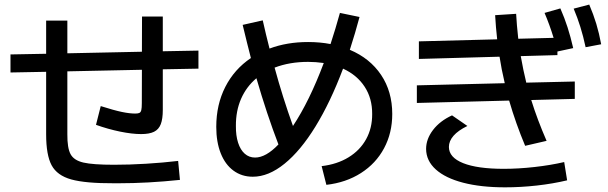

<svg xmlns="http://www.w3.org/2000/svg" viewBox="-20 -802 2633 831"><path d="M179.7 -220.7V-491.2L25.4 -488.3V-566.4L179.7 -569.3V-712.9H271.5V-571.3L594.2 -578.1L594.7 -730.5H684.6V-580.1L838.9 -583V-504.9L684.6 -502V-326.2Q684.6 -287.1 675.8 -264.4Q667 -241.7 646.7 -231.7Q626.5 -221.7 590.8 -221.7Q551.8 -221.7 499.5 -232.4Q447.3 -243.2 395.5 -261.7L416 -342.8Q474.6 -324.2 507.8 -317.4Q541 -310.5 565.4 -310.5Q578.1 -310.5 583.7 -313.5Q589.4 -316.4 591.6 -325.7Q593.8 -335 593.8 -355.5L594.2 -500L271.5 -493.2V-220.7Q271 -161.6 285.4 -134.8Q299.8 -107.9 341.1 -98.4Q382.3 -88.9 473.6 -88.9Q540 -88.9 612.3 -93.3Q684.6 -97.7 751 -105.5L758.8 -23.4Q618.7 -8.8 493.2 -8.8H473.6Q349.6 -8.3 288.3 -25.4Q227.1 -42.5 203.4 -86.7Q179.7 -130.9 179.7 -220.7Z M1590.8 -308.6Q1591.3 -376 1558.3 -426.5Q1525.4 -477.1 1464.8 -504.9Q1410.2 -359.9 1345.5 -254.6Q1280.8 -149.4 1211.4 -93.3Q1142.1 -37.1 1074.2 -37.1Q1026.4 -37.1 990.5 -63.5Q954.6 -89.8 935.3 -138.7Q916 -187.5 916 -252.9Q916 -349.1 955.1 -425.8Q994.1 -502.4 1065.9 -550.8Q1050.3 -610.8 1030.3 -694.3L1117.2 -713.9Q1130.9 -652.3 1146.5 -591.8Q1221.7 -620.1 1313.5 -620.1Q1365.2 -620.1 1410.6 -611.3Q1432.1 -676.8 1451.2 -746.1L1536.1 -728.5Q1517.6 -659.2 1494.1 -586.4Q1581.1 -549.8 1629.4 -477.8Q1677.7 -405.8 1677.7 -308.6Q1677.7 -226.6 1642.3 -160.4Q1606.9 -94.2 1542.2 -53Q1477.5 -11.7 1392.6 -2L1372.1 -83Q1439 -90.8 1488.5 -121.1Q1538.1 -151.4 1564.7 -199.7Q1591.3 -248 1590.8 -308.6ZM1084 -120.1Q1130.9 -120.1 1185.1 -176.8Q1134.3 -309.6 1089.8 -463.4Q1046.4 -426.8 1023.4 -374.3Q1000.5 -321.8 1001 -256.8Q1000.5 -215.3 1010.5 -184.3Q1020.5 -153.3 1039.3 -136.7Q1058.1 -120.1 1084 -120.1ZM1248 -256.8Q1319.3 -364.3 1381.3 -529.3Q1345.7 -534.2 1313.5 -534.2Q1233.4 -534.2 1168.5 -509.3Q1203.1 -381.8 1248 -256.8Z M1784.2 -432.6 2164.6 -441.9Q2149.9 -504.4 2142.1 -556.6L1793 -546.9V-623L2131.8 -631.8Q2126 -683.1 2123 -736.3L2213.9 -742.2Q2216.3 -695.8 2223.1 -634.3L2376 -638.2Q2358.9 -694.8 2336.9 -746.1L2405.3 -765.6Q2423.3 -724.6 2436.5 -683.6Q2449.7 -642.6 2460.9 -593.8L2392.6 -579.1V-563.5L2233.9 -559.1Q2244.6 -498 2257.8 -444.3L2467.8 -449.2V-374L2279.3 -369.1Q2305.7 -284.2 2345.7 -192.4L2252.9 -170.9Q2212.4 -267.6 2183.6 -366.7L1784.2 -356.4ZM2462.9 -764.6 2530.3 -782.2Q2548.3 -740.2 2560.8 -699Q2573.2 -657.7 2582 -610.4L2514.6 -597.7Q2504.4 -645.5 2491.9 -685.3Q2479.5 -725.1 2462.9 -764.6ZM1824.2 -157.2Q1824.2 -200.2 1854.2 -239.5Q1884.3 -278.8 1936.5 -302.7L2002.9 -256.8Q1962.9 -237.3 1942.9 -214.4Q1922.9 -191.4 1922.9 -166Q1922.9 -120.6 1984.6 -95.9Q2046.4 -71.3 2160.2 -71.3Q2223.6 -71.3 2293.2 -79.1Q2362.8 -86.9 2421.9 -100.6L2434.6 -21.5Q2373 -6.8 2303.5 1Q2233.9 8.8 2166 8.8Q2061.5 8.8 1984.6 -11.2Q1907.7 -31.2 1866.2 -68.6Q1824.7 -106 1824.2 -157.2Z"/></svg>

Font: Pretendard GOV Medium
Style: Regular
Weight: 500
Designer: Base glyphs from Inter by Rasmus Andersson; Hangeul glyphs from Noto Sans CJK(Source Han Sans) by Jang Soo-young and Kan
Foundry: Kil Hyung-jin
Version: Version 1.309